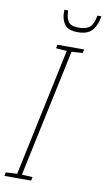

<svg xmlns="http://www.w3.org/2000/svg" viewBox="-155 -945 547 991"><g transform="rotate(10 118.0 -449.0)"><path d="M-57 0 -53 -19 6 -22 148 -691 91 -695 95 -714H235L231 -695L173 -691L31 -22L87 -19L83 0ZM187 -796Q237 -796 261 -822Q285 -848 293 -898H272Q265 -854 246 -837Q227 -820 187 -820Q145 -820 132 -841Q119 -862 119 -898H99V-884Q99 -849 117 -822.5Q135 -796 187 -796Z"/></g></svg>

Font: Noto Sans Display Condensed Thin
Style: Italic
Weight: 250
Width: 3
Italic angle: -12°
Designer: Monotype Design Team
Foundry: Monotype Imaging Inc.
Version: Version 1.900